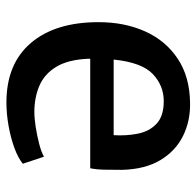

<svg xmlns="http://www.w3.org/2000/svg" viewBox="-27 -577 612 598"><g transform="rotate(90 279.0 -278.0)"><path d="M299 8Q179 8 114 -68Q49 -144 49 -279Q49 -360 77.8 -424Q106.5 -488 162.8 -525.5Q219 -563 301 -564Q357 -565 403.5 -542Q450 -519 478.5 -471.8Q507 -424.5 509 -353Q509 -321.5 508.5 -296.8Q508 -272 504 -253H163Q163 -249.5 163 -246Q166 -183 188.5 -146.5Q211 -110 247.5 -94.5Q284 -79 329 -79Q348 -79 375.5 -83.2Q403 -87.5 428.8 -94.2Q454.5 -101 468 -109L490 -43Q471.5 -28 439.8 -16.5Q408 -5 371 1.5Q334 8 299 8ZM295 -482Q246.5 -482 210.5 -447.8Q174.5 -413.5 165.5 -326H401Q403.5 -366 396.2 -401.8Q389 -437.5 365.2 -459.8Q341.5 -482 295 -482Z"/></g></svg>

Font: Merriweather Sans
Style: Regular
Weight: 400
Designer: Eben Sorkin
Foundry: Eben Sorkin
Version: Version 1.008; ttfautohint (v1.7.19-72a1) -l 8 -r 50 -G 200 